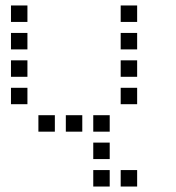

<svg xmlns="http://www.w3.org/2000/svg" viewBox="-20 -500 640 700"><path d="M21 -480Q20 -480 20 -480Q20 -480 20 -479V-421Q20 -420 20 -420Q20 -420 21 -420H79Q80 -420 80 -420Q80 -420 80 -421V-479Q80 -480 80 -480Q80 -480 79 -480ZM421 -480Q420 -480 420 -480Q420 -480 420 -479V-421Q420 -420 420 -420Q420 -420 421 -420H479Q480 -420 480 -420Q480 -420 480 -421V-479Q480 -480 480 -480Q480 -480 479 -480ZM21 -380Q20 -380 20 -380Q20 -380 20 -379V-321Q20 -320 20 -320Q20 -320 21 -320H79Q80 -320 80 -320Q80 -320 80 -321V-379Q80 -380 80 -380Q80 -380 79 -380ZM421 -380Q420 -380 420 -380Q420 -380 420 -379V-321Q420 -320 420 -320Q420 -320 421 -320H479Q480 -320 480 -320Q480 -320 480 -321V-379Q480 -380 480 -380Q480 -380 479 -380ZM21 -280Q20 -280 20 -280Q20 -280 20 -279V-221Q20 -220 20 -220Q20 -220 21 -220H79Q80 -220 80 -220Q80 -220 80 -221V-279Q80 -280 80 -280Q80 -280 79 -280ZM421 -280Q420 -280 420 -280Q420 -280 420 -279V-221Q420 -220 420 -220Q420 -220 421 -220H479Q480 -220 480 -220Q480 -220 480 -221V-279Q480 -280 480 -280Q480 -280 479 -280ZM21 -180Q20 -180 20 -180Q20 -180 20 -179V-121Q20 -120 20 -120Q20 -120 21 -120H79Q80 -120 80 -120Q80 -120 80 -121V-179Q80 -180 80 -180Q80 -180 79 -180ZM421 -180Q420 -180 420 -180Q420 -180 420 -179V-121Q420 -120 420 -120Q420 -120 421 -120H479Q480 -120 480 -120Q480 -120 480 -121V-179Q480 -180 480 -180Q480 -180 479 -180ZM121 -80Q120 -80 120 -80Q120 -80 120 -79V-21Q120 -20 120 -20Q120 -20 121 -20H179Q180 -20 180 -20Q180 -20 180 -21V-79Q180 -80 180 -80Q180 -80 179 -80ZM221 -80Q220 -80 220 -80Q220 -80 220 -79V-21Q220 -20 220 -20Q220 -20 221 -20H279Q280 -20 280 -20Q280 -20 280 -21V-79Q280 -80 280 -80Q280 -80 279 -80ZM321 -80Q320 -80 320 -80Q320 -80 320 -79V-21Q320 -20 320 -20Q320 -20 321 -20H379Q380 -20 380 -20Q380 -20 380 -21V-79Q380 -80 380 -80Q380 -80 379 -80ZM321 20Q320 20 320 20Q320 20 320 21V79Q320 80 320 80Q320 80 321 80H379Q380 80 380 80Q380 80 380 79V21Q380 20 380 20Q380 20 379 20ZM321 120Q320 120 320 120Q320 120 320 121V179Q320 180 320 180Q320 180 321 180H379Q380 180 380 180Q380 180 380 179V121Q380 120 380 120Q380 120 379 120ZM421 120Q420 120 420 120Q420 120 420 121V179Q420 180 420 180Q420 180 421 180H479Q480 180 480 180Q480 180 480 179V121Q480 120 480 120Q480 120 479 120Z"/></svg>

Font: Doto Medium
Style: Regular
Weight: 500
Monospace: yes
Version: Version 1.000